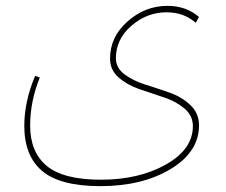

<svg xmlns="http://www.w3.org/2000/svg" viewBox="-20 -546 773 656"><path d="M376 -347Q376 -314 405.5 -292Q435 -270 476.5 -257Q518 -244 559.5 -229.5Q601 -215 630.5 -187Q660 -159 660 -118Q660 -27 563 31.5Q466 90 323 90Q186 90 124.5 38.5Q63 -13 63 -116Q63 -199 100 -287L116 -281Q83 -200 83 -117Q83 -26 140 21Q197 68 325 68Q455 68 547 16Q639 -36 639 -115Q639 -151 610 -175.5Q581 -200 539.5 -213.5Q498 -227 456 -241.5Q414 -256 385 -281.5Q356 -307 356 -346Q356 -420 416 -473Q476 -526 552 -526Q616 -526 660 -488L649 -468Q608 -504 549 -504Q482 -504 429 -458Q376 -412 376 -347Z"/></svg>

Font: FiraGO Thin
Style: Regular
Weight: 100
Designer: bBox Type
Foundry: bBox Type GmbH
Version: Version 1.001;PS 001.001;hotconv 1.0.88;makeotf.lib2.5.64775